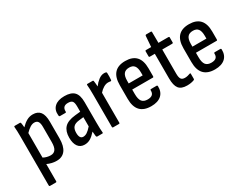

<svg xmlns="http://www.w3.org/2000/svg" viewBox="-80 -1144 2369 1855"><g transform="rotate(-30 1104.5 -216.5)"><path d="M63 185Q54 185 54 175V-373Q54 -405 53 -431.5Q52 -458 50 -477Q49 -488 58 -488H116Q124 -488 125 -479Q129 -460 131 -429Q163 -462 194.5 -479.5Q226 -497 263 -497Q318 -497 345 -462Q372 -427 372 -352V-168Q372 -80 338.5 -36Q305 8 242 8Q215 8 187 1.5Q159 -5 137 -16V175Q137 185 128 185ZM236 -421Q213 -421 189 -406Q165 -391 137 -362V-88Q155 -78 176 -72.5Q197 -67 218 -67Q254 -67 271.5 -92.5Q289 -118 289 -173V-343Q289 -384 276.5 -402.5Q264 -421 236 -421Z M554 8Q507 8 481.5 -26.5Q456 -61 456 -125Q456 -196 492 -235.5Q528 -275 615 -284L674 -290V-348Q674 -391 661 -407Q648 -423 613 -423Q550 -423 553 -361Q553 -351 544 -351H484Q474 -351 473 -366Q467 -427 504.5 -462Q542 -497 615 -497Q689 -497 723 -462.5Q757 -428 757 -349V-121Q757 -82 758 -55Q759 -28 761 -11Q763 0 753 0H695Q689 0 686 -11Q685 -20 683.5 -34.5Q682 -49 681 -64Q647 -26 618 -9Q589 8 554 8ZM538 -132Q538 -65 580 -65Q601 -65 622.5 -78.5Q644 -92 674 -126V-229L622 -223Q577 -218 557.5 -196.5Q538 -175 538 -132Z M874 0Q865 0 865 -10V-367Q865 -404 864 -430.5Q863 -457 861 -477Q860 -488 869 -488H928Q935 -488 936 -479Q938 -466 939.5 -449.5Q941 -433 942 -417Q965 -449 996 -473Q1027 -497 1059 -497Q1073 -497 1080 -494Q1087 -493 1087 -483Q1088 -463 1087.5 -443.5Q1087 -424 1085 -405Q1083 -396 1075 -397Q1062 -400 1047 -400Q1023 -400 996.5 -384.5Q970 -369 948 -343V-10Q948 0 939 0Z M1297 8Q1133 8 1133 -168V-321Q1133 -497 1294 -497Q1455 -497 1455 -323V-234Q1455 -224 1447 -224H1216V-175Q1216 -117 1235.5 -91.5Q1255 -66 1299 -66Q1370 -66 1367 -127Q1367 -138 1376 -138H1440Q1447 -138 1448 -128Q1450 -63 1410.5 -27.5Q1371 8 1297 8ZM1216 -292H1372V-322Q1372 -375 1353.5 -399Q1335 -423 1296 -423Q1254 -423 1235 -398.5Q1216 -374 1216 -322Z M1696 8Q1632 8 1605 -26.5Q1578 -61 1578 -140V-414H1521Q1513 -414 1513 -423V-479Q1513 -488 1521 -488H1580L1589 -609Q1591 -618 1599 -618H1653Q1660 -618 1660 -609L1661 -488H1772Q1782 -488 1782 -479V-423Q1782 -414 1772 -414H1661V-144Q1661 -102 1673 -84.5Q1685 -67 1715 -67Q1730 -67 1745 -70.5Q1760 -74 1773 -79Q1783 -83 1783 -72V-16Q1783 -7 1775 -5Q1742 8 1696 8Z M2008 8Q1844 8 1844 -168V-321Q1844 -497 2005 -497Q2166 -497 2166 -323V-234Q2166 -224 2158 -224H1927V-175Q1927 -117 1946.5 -91.5Q1966 -66 2010 -66Q2081 -66 2078 -127Q2078 -138 2087 -138H2151Q2158 -138 2159 -128Q2161 -63 2121.5 -27.5Q2082 8 2008 8ZM1927 -292H2083V-322Q2083 -375 2064.5 -399Q2046 -423 2007 -423Q1965 -423 1946 -398.5Q1927 -374 1927 -322Z"/></g></svg>

Font: Sofia Sans Condensed Medium
Style: Regular
Weight: 500
Designer: Botio Nikoltchev, Ani Petrova
Foundry: lettersoup
Version: Version 4.101; ttfautohint (v1.8.4.7-5d5b)